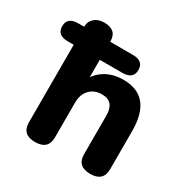

<svg xmlns="http://www.w3.org/2000/svg" viewBox="-206 -849 967 995"><g transform="rotate(30 277.0 -352.0)"><path d="M135 6Q57 6 57 -67V-639Q57 -670 79 -690Q101 -710 137 -710Q213 -710 213 -642V-397L196 -399Q221 -449 266 -476Q311 -503 372 -503Q543 -503 543 -295V-67Q543 6 465 6Q387 6 387 -67V-298Q387 -382 314 -382Q268 -382 240.5 -353Q213 -324 213 -275V-67Q213 6 135 6ZM22 -531Q-43 -531 -43 -585Q-43 -639 22 -639H348Q413 -639 413 -585Q413 -531 348 -531Z"/></g></svg>

Font: Nunito VF Beta Light
Style: Regular
Weight: 300
Designer: Vernon Adams
Foundry: newtypography
Version: Version 3.001